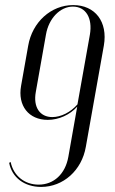

<svg xmlns="http://www.w3.org/2000/svg" viewBox="-20 -728 451 756"><path d="M389 -549C405 -642 355 -708 268 -708C181 -708 107 -641 91 -548L63 -390C49 -312 93 -256 168 -256C212 -256 255 -276 284 -308L249 -110C237 -43 192 -1 132 -1C77 -1 33 -36 22 -90L16 -87C27 -29 76 8 142 8C229 8 302 -57 318 -150ZM285 -317C258 -286 220 -267 186 -267C137 -267 110 -306 121 -366L161 -592C172 -656 217 -702 267 -702C318 -702 345 -657 334 -592Z"/></svg>

Font: Moniqa Ita Display
Style: Italic
Weight: 400
Italic angle: -10°
Designer: Rajesh Rajput
Foundry: Rajesh Rajput
Version: Version 1.000